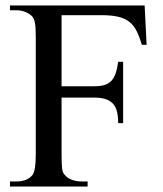

<svg xmlns="http://www.w3.org/2000/svg" viewBox="-20 -682 596 702"><path d="M498.5 -518.1Q489.7 -548.3 479.2 -569.1Q468.8 -589.8 452.4 -602.5Q436 -615.2 411.9 -620.8Q387.7 -626.5 351.6 -626.5H205.1V-366.7H325.2Q346.7 -366.7 361.6 -371.1Q376.5 -375.5 386.5 -385.7Q396.5 -396 402.6 -413.3Q408.7 -430.7 412.1 -456.1H430.2V-231.9H412.1Q412.1 -255.4 408 -272.9Q403.8 -290.5 393.8 -302Q383.8 -313.5 366.9 -319.3Q350.1 -325.2 325.2 -325.2H205.1V-117.7Q205.1 -85.4 206.8 -68.1Q208.5 -50.8 215.8 -43.5Q225.6 -30.8 242.4 -24.7Q259.3 -18.6 276.4 -18.6H300.3V0H16.6V-18.6H40.5Q79.6 -18.6 99.1 -42.5Q110.8 -58.1 110.8 -117.7V-545.4Q110.8 -563.5 110.1 -576.4Q109.4 -589.4 107.7 -598.4Q106 -607.4 103.3 -613.3Q100.6 -619.1 97.2 -622.6Q86.9 -632.8 71.5 -638.7Q56.2 -644.5 40.5 -644.5H16.6V-662.1H508.8L516.1 -518.1Z"/></svg>

Font: Goda
Style: Regular
Weight: 400
Version: 1.0.5